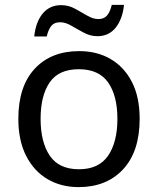

<svg xmlns="http://www.w3.org/2000/svg" viewBox="-20 -755 645 785"><path d="M551 -269Q551 -136 483.5 -63Q416 10 301 10Q230 10 174.5 -22.5Q119 -55 87 -117.5Q55 -180 55 -269Q55 -402 122 -474Q189 -546 304 -546Q377 -546 432.5 -513.5Q488 -481 519.5 -419.5Q551 -358 551 -269ZM146 -269Q146 -174 183.5 -118.5Q221 -63 303 -63Q384 -63 422 -118.5Q460 -174 460 -269Q460 -364 422 -418Q384 -472 302 -472Q220 -472 183 -418Q146 -364 146 -269ZM120 -606Q126 -665 154.5 -699.5Q183 -734 230 -734Q260 -734 286.5 -719.5Q313 -705 337 -691Q361 -677 382 -677Q405 -677 417.5 -691.5Q430 -706 437 -735H487Q481 -677 453 -642Q425 -607 378 -607Q350 -607 323.5 -621Q297 -635 272.5 -649.5Q248 -664 226 -664Q202 -664 190 -649.5Q178 -635 171 -606Z"/></svg>

Font: Noto Sans Old Italic
Style: Regular
Weight: 400
Designer: Monotype Design Team
Foundry: Monotype Imaging Inc.
Version: Version 2.003; ttfautohint (v1.8.4.7-5d5b)